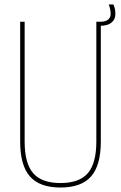

<svg xmlns="http://www.w3.org/2000/svg" viewBox="-20 -827 540 857"><path d="M250 10Q157 10 113.5 -39.5Q70 -89 70 -195V-730H90V-195Q90 -98 128 -54Q166 -10 250 -10Q334 -10 372 -54Q410 -98 410 -195V-730H430V-195Q430 -89 386.5 -39.5Q343 10 250 10ZM428 -712Q422 -712 418 -713V-730H430Q451 -730 462.5 -739.5Q474 -749 474 -765Q474 -773 471.5 -786.5Q469 -800 465 -807H486Q491 -797 493 -786.5Q495 -776 495 -765Q495 -740 477.5 -726Q460 -712 428 -712Z"/></svg>

Font: M PLUS 1 Code Thin
Style: Regular
Weight: 250
Designer: Coji Morishita
Foundry: UNDERFOREST DESIGN
Version: Version 1.002